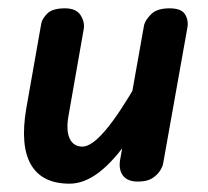

<svg xmlns="http://www.w3.org/2000/svg" viewBox="-20 -436 499 461"><path d="M147 5Q81 5 54.5 -40.5Q28 -86 43 -175L79 -379Q81 -391 93.5 -403.5Q106 -416 136 -416Q163 -416 173.5 -399.5Q184 -383 181 -366L145 -161Q138 -124 147 -104Q156 -84 178 -84Q200 -84 233.5 -123.5Q267 -163 312 -242L291 -104Q253 -49 217.5 -22Q182 5 147 5ZM311 0Q287 0 276 -13.5Q265 -27 268 -50L326 -376Q329 -388 343 -402Q357 -416 387 -416Q415 -416 424 -402Q433 -388 430 -370L372 -45Q371 -37 364.5 -26.5Q358 -16 345.5 -8Q333 0 311 0Z"/></svg>

Font: Edu VIC WA NT Beginner SemiBold
Style: Regular
Weight: 600
Designer: Tina and Corey Anderson
Foundry: Google for Education
Version: Version 1.003